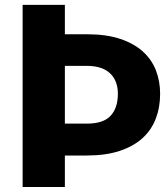

<svg xmlns="http://www.w3.org/2000/svg" viewBox="-20 -748 672 768"><path d="M239.5 -126V0H70.5V-728.5H239.5V-611H327.5Q404.5 -611 459.8 -592.8Q515 -574.5 550.8 -542.5Q586.5 -510.5 603.5 -467Q620.5 -423.5 620.5 -373Q620.5 -318.5 603 -273Q585.5 -227.5 549.5 -195Q513.5 -162.5 458.2 -144.2Q403 -126 327.5 -126ZM239.5 -253.5H327.5Q393.5 -253.5 422.5 -285Q451.5 -316.5 451.5 -373Q451.5 -398 444 -418.5Q436.5 -439 421.2 -453.8Q406 -468.5 382.8 -476.5Q359.5 -484.5 327.5 -484.5H239.5Z"/></svg>

Font: Lato Black
Style: Regular
Weight: 900
Designer: Lukasz Dziedzic
Foundry: tyPoland Lukasz Dziedzic
Version: Version 2.007; 2014-02-27